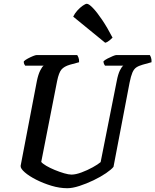

<svg xmlns="http://www.w3.org/2000/svg" viewBox="-20 -995 821 1015"><path d="M336 0Q295 0 252 -13Q209 -26 171.5 -45Q134 -64 111 -84Q88 -104 89 -118L175 -567Q182 -601 192.5 -622Q203 -643 211 -648H113Q111 -651 108 -656.5Q105 -662 106 -671Q113 -678 127 -685.5Q141 -693 154.5 -698.5Q168 -704 174 -704H388Q391 -700 395 -690Q399 -680 398 -666L350 -653Q319 -644 305 -627.5Q291 -611 282 -567L198 -139Q205 -130 224.5 -118.5Q244 -107 269.5 -96.5Q295 -86 319 -79Q343 -72 358 -72Q380 -72 411 -83.5Q442 -95 470 -110.5Q498 -126 512 -138L597 -566Q604 -603 614 -623Q624 -643 632 -648H535Q533 -650 530 -656.5Q527 -663 527 -671Q534 -678 548.5 -685.5Q563 -693 576.5 -698.5Q590 -704 595 -704H772Q775 -700 778.5 -690Q782 -680 781 -666L734 -653Q713 -647 700.5 -638.5Q688 -630 680 -611.5Q672 -593 665 -558L580 -113Q569 -99 540.5 -79.5Q512 -60 474.5 -42Q437 -24 400 -12Q363 0 336 0ZM536 -769 367 -907Q375 -924 389 -939.5Q403 -955 417.5 -965Q432 -975 439 -975Q450 -975 471.5 -952.5Q493 -930 520 -890Q547 -850 575 -796Q570 -791 559 -781.5Q548 -772 536 -769Z"/></svg>

Font: Texturina SemiBold
Style: Italic
Weight: 600
Italic angle: -11°
Designer: Guillermo Torres Carreño
Foundry: Omnibus-Type
Version: Version 1.002; ttfautohint (v1.8.3)